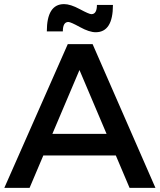

<svg xmlns="http://www.w3.org/2000/svg" viewBox="-20 -915 778 935"><path d="M313 -808Q286 -808 286 -762H208Q208 -895 292 -895Q323 -895 368.5 -870.5Q414 -846 425 -846Q452 -846 452 -891H530Q530 -758 446 -758Q415 -758 369.5 -783Q324 -808 313 -808ZM611 0 544 -158H191L124 0H1L310 -700H431L737 0ZM235 -263H499L367 -574Z"/></svg>

Font: Montserrat-Arabic
Style: Regular
Weight: 400
Designer: Mohamed Gaber
Foundry: Kief Type Foundry
Version: Version 5.008;PS 005.008;hotconv 1.0.88;makeotf.lib2.5.64775